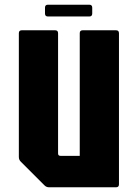

<svg xmlns="http://www.w3.org/2000/svg" viewBox="-20 -795 585 815"><path d="M188.5 0Q176.5 0 168.5 -8.5L68.5 -108.5Q60 -116.5 60 -128.5V-654Q60 -666.5 72.5 -666.5H214Q226.5 -666.5 226.5 -654V-143.5Q226.5 -133.5 236.5 -133.5H318.5V-654Q318.5 -666.5 331 -666.5H472.5Q485 -666.5 485 -654V-12.5Q485 0 472.5 0ZM183.5 -725Q171 -725 171 -737.5V-762.5Q171 -775 183.5 -775H359Q371.5 -775 371.5 -762.5V-737.5Q371.5 -725 359 -725Z"/></svg>

Font: Jaro
Style: Regular
Weight: 400
Designer: Agyei Archer, Celine Hurka, Mirko Velimirović
Version: Version 1.000